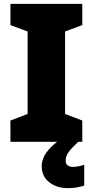

<svg xmlns="http://www.w3.org/2000/svg" viewBox="-20 -734 480 994"><path d="M406 0H34V-110L123 -144V-571L34 -604V-714H406V-604L317 -571V-144L406 -110ZM320 97Q320 115 330.5 122.5Q341 130 358 130Q371 130 388.5 126.5Q406 123 416 119V227Q400 232 379 236Q358 240 331 240Q274 240 235 209.5Q196 179 196 127Q196 104 206 80.5Q216 57 241 31Q266 5 310 -25L385 0Q351 32 335.5 53Q320 74 320 97Z"/></svg>

Font: Noto Sans Armenian Black
Style: Regular
Weight: 900
Version: Version 2.007